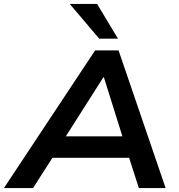

<svg xmlns="http://www.w3.org/2000/svg" viewBox="-50 -963 916 983"><path d="M-30 0 437 -705H557L798 0H661L598 -196L649 -155H177L244 -195L119 0ZM479 -567 268 -235 241 -265H621L586 -235L482 -567ZM458 -765 307 -943H447L554 -765Z"/></svg>

Font: Nunito Sans 10pt SemiExpanded
Style: Bold Italic
Weight: 700
Width: 6
Italic angle: -9°
Designer: Vernon Adams
Foundry: Vernon Adams
Version: Version 3.101;gftools[0.9.27]